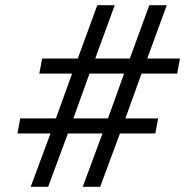

<svg xmlns="http://www.w3.org/2000/svg" viewBox="-20 -718 721 738"><path d="M298 0 374 -205H241L165 0H98L174 -205H47L58 -263H195L257 -435H131L142 -493H279L354 -698H421L346 -493H479L554 -698H621L546 -493H672L661 -435H524L462 -263H588L577 -205H441L365 0ZM262 -263H395L457 -435H324Z"/></svg>

Font: Aneliza
Style: Italic
Weight: 400
Italic angle: -11.31°
Designer: Mike Abbink, Paul van der Laan, Pieter van Rosmalen
Foundry: Bold Monday
Version: Version 3.0